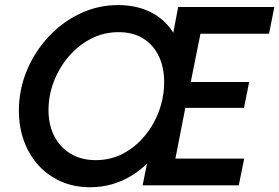

<svg xmlns="http://www.w3.org/2000/svg" viewBox="-20 -748 1127 775"><path d="M343.8 7.8Q278.3 7.8 225.3 -15.9Q172.4 -39.6 134.5 -81.5Q96.7 -123.5 76.4 -179.9Q56.2 -236.3 56.2 -300.8Q56.2 -384.8 87.6 -461.4Q119.1 -538.1 174.3 -597.9Q229.5 -657.7 302 -692.6Q374.5 -727.5 457 -727.5Q524.4 -727.5 577.6 -703.9Q630.9 -680.2 664.8 -636.7Q698.7 -593.3 707.5 -534.7L665 -540L699.2 -719.7H1087.4L1065.9 -611.8H789.1L750 -417H985.8L964.8 -312.5H728L688 -107.9H965.8L943.8 0H555.7L591.8 -179.7L638.2 -173.8Q588.4 -85.9 511.2 -39.1Q434.1 7.8 343.8 7.8ZM366.2 -101.6Q426.3 -101.6 476.6 -127.9Q526.9 -154.3 564.2 -199.5Q601.6 -244.6 622.1 -300.8Q642.6 -356.9 642.6 -416.5Q642.6 -476.1 621.1 -521.2Q599.6 -566.4 558.6 -592.3Q517.6 -618.2 459 -618.2Q398.9 -618.2 347.7 -591.8Q296.4 -565.4 257.8 -520.5Q219.2 -475.6 197.5 -419.4Q175.8 -363.3 175.8 -303.7Q175.8 -244.1 199 -198.7Q222.2 -153.3 265.1 -127.4Q308.1 -101.6 366.2 -101.6Z"/></svg>

Font: Reddit Sans SemiBold
Style: Italic
Weight: 600
Italic angle: -11.25°
Designer: Stephen Hutchings
Version: Version 1.013